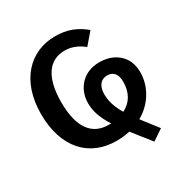

<svg xmlns="http://www.w3.org/2000/svg" viewBox="-188 -858 1098 1140"><g transform="rotate(-30 360.5 -287.5)"><path d="M678 -268C678 -321 661 -363 628 -394C594 -425 550 -441 496 -441C443 -441 400 -424 367 -391C334 -357 317 -314 317 -261C317 -206 337 -152 376 -91H359C248 -91 182 -172 182 -347C182 -524 249 -604 352 -604C397 -604 439 -588 480 -555L547 -633C487 -682 429 -706 345 -706C173 -706 43 -575 43 -347C43 -116 167 15 353 15C383 15 414 12 445 5L484 55C506 82 526 107 544 131L618 81L533 -29C626 -81 678 -175 678 -268ZM427 -261C427 -317 453 -350 497 -350C538 -350 562 -323 562 -271C562 -198 532 -144 473 -115C442 -166 427 -214 427 -261Z"/></g></svg>

Font: Fira Sans Medium
Style: Regular
Weight: 500
Designer: Carrois Corporate & Edenspiekermann AG
Foundry: Carrois Corporate GbR & Edenspiekermann AG
Version: Version 4.203